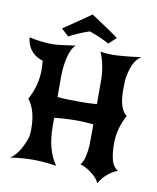

<svg xmlns="http://www.w3.org/2000/svg" viewBox="-105 -1026 963 1175"><g transform="rotate(10 376.0 -438.5)"><path d="M305 -739Q277 -714 263.5 -656Q250 -598 250 -537V-410Q294 -405 393 -405Q444 -405 495 -409V-553Q495 -648 461 -729Q497 -723 536 -723Q591 -723 713 -739Q661 -708 643 -607Q638 -582 638 -523Q638 -405 687 -369Q640 -281 640 -193Q640 -131 650.5 -90Q661 -49 692 -29Q663 -18 640 0Q617 18 606 31.5Q595 45 581 68Q572 42 536.5 13Q501 -16 460 -29Q476 -46 484.5 -84Q493 -122 494 -152.5Q495 -183 495 -241V-283Q438 -289 399 -289Q318 -289 252 -281V-228Q252 -82 315 6Q235 -6 172 -6Q109 -6 28 5Q82 -27 118 -127Q126 -151 126 -189Q126 -306 76 -369Q125 -460 125 -553Q125 -582 122 -613Q110 -616 103 -620Q29 -651 18 -740Q97 -723 164 -723Q195 -723 305 -739ZM545 -828Q536 -821 529.5 -814.5Q523 -808 515 -800.5Q507 -793 499 -786Q447 -815 375 -840Q304 -816 250 -786Q241 -794 228 -806.5Q215 -819 204 -828Q221 -840 281.5 -880.5Q342 -921 374 -945Q522 -848 545 -828Z"/></g></svg>

Font: NewRocker
Style: Regular
Weight: 400
Designer: Pablo Impallari, Brenda Gallo, Rodrigo Fuenzalida
Foundry: Pablo Impallari, Brenda Gallo, Rodrigo Fuenzalida
Version: Version 1.000